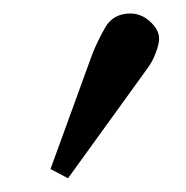

<svg xmlns="http://www.w3.org/2000/svg" viewBox="-20 -834 275 284"><path d="M172.9 -814Q189 -814 202.1 -802Q215.3 -790 215.3 -776.9Q215.3 -768.6 210.4 -755.9Q205.6 -743.2 199.2 -734.4L80.6 -570.3L54.7 -584L116.7 -754.4Q124 -772.9 135.7 -793.5Q147.5 -814 172.9 -814Z"/></svg>

Font: Kurinto Seri
Style: Regular
Weight: 400
Designer: Kurinto was developed by Clint Goss from a range of fonts that are compatible with the SIL Open Font License Version 1.1
Foundry: Clinton F. Goss
Version: Version 2.196; July 25, 2020